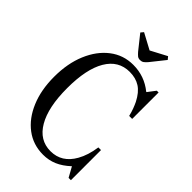

<svg xmlns="http://www.w3.org/2000/svg" viewBox="-281 -1064 1179 1179"><g transform="rotate(45 308.5 -474.5)"><path d="M333 10.5Q247 10.5 181.8 -38.5Q116.5 -87.5 79.8 -174.8Q43 -262 43 -376Q43 -492 80.5 -581.2Q118 -670.5 184 -721.2Q250 -772 335.5 -772Q433 -772 508 -711H511L549.5 -761.5H565V-532H539Q532.5 -559.5 524.2 -581.5Q516 -603.5 507 -622Q478.5 -678 440.8 -702Q403 -726 350.5 -726Q253.5 -726 201.2 -637.5Q149 -549 149 -383.5Q149 -218 201.8 -127.5Q254.5 -37 350.5 -37Q448 -37 500.5 -130.5Q531 -184 542 -261.5H565V0H545L509 -65Q466.5 -25.5 424.2 -7.5Q382 10.5 333 10.5ZM343.5 -821.5Q328.5 -821.5 319.5 -829Q310.5 -836.5 299.5 -849L225 -942.5L240 -960.5L343.5 -905L448.5 -960.5L463.5 -942.5L389 -849Q376.5 -834.5 367 -828Q357.5 -821.5 343.5 -821.5Z"/></g></svg>

Font: Libre Caslon Condensed
Style: Regular
Weight: 400
Designer: Pablo Impallari, Rodrigo Fuenzalida, Katja Schimmel, Ertekin Erdin
Foundry: Pablo Impallari, Rodrigo Fuenzalida
Version: Version 2.000; ttfautohint (v1.8.4.7-5d5b);gftools[0.9.33]